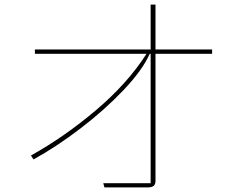

<svg xmlns="http://www.w3.org/2000/svg" viewBox="-20 -808 1040 831"><path d="M898 -594V-575H653V-26Q653 -10 645 -3.5Q637 3 620 3H432L427 -15H632V-575H628Q597 -505 515 -418.5Q433 -332 327.5 -251.5Q222 -171 125 -118L114 -135Q261 -217 397 -332.5Q533 -448 614 -575H131V-594H632V-788H653V-594Z"/></svg>

Font: IBM Plex Sans JP Thin
Style: Regular
Weight: 100
Designer: Mike Abbink; Paul van der Laan; Pieter van Rosmalen; Wujin Sim; Yejin Wi; Jinhee Kim; Boomi Park; Yona Kim; Kichan Ma
Foundry: Sandoll Inc.
Version: Version 1.001